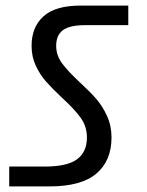

<svg xmlns="http://www.w3.org/2000/svg" viewBox="-20 -667 525 687"><path d="M13 -71H140Q220 -71 255.5 -97Q291 -123 291 -175Q291 -215 268 -246.5Q245 -278 200 -319Q165 -352 144 -376Q123 -400 108 -432Q93 -464 93 -503Q93 -570 135.5 -608.5Q178 -647 268 -647H439V-577H285Q229 -577 205 -559Q181 -541 181 -503Q181 -469 202 -440.5Q223 -412 266 -372Q302 -339 324.5 -313Q347 -287 363 -252Q379 -217 379 -175Q379 -92 325 -46Q271 0 157 0H13Z"/></svg>

Font: Biryani
Style: Regular
Weight: 400
Designer: Dan Reynolds and Mathieu Reguer
Foundry: Dan Reynolds and Mathieu Reguer
Version: Version 1.004; ttfautohint (v1.1) -l 5 -r 5 -G 72 -x 0 -D la